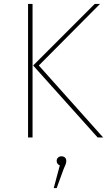

<svg xmlns="http://www.w3.org/2000/svg" viewBox="-20 -701 550 979"><path d="M146 0H123V-681H146ZM178 -367 506 0H478L149 -367L463 -681H490ZM318 119Q318 128 314.5 137.5Q311 147 304 162L269 258H254L285 142Q269 136 269 119Q269 109 276 102.5Q283 96 293 96Q305 96 311.5 102.5Q318 109 318 119Z"/></svg>

Font: Fira Sans Thin
Style: Regular
Weight: 100
Designer: bBox Type GmbH & Carrois Corporate GbR & Edenspiekermann AG
Foundry: bBox Type GmbH & Carrois Corporate GbR & Edenspiekermann AG
Version: Version 4.301